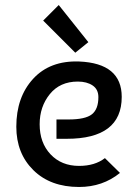

<svg xmlns="http://www.w3.org/2000/svg" viewBox="-20 -735 545 765"><path d="M295 -490Q465 -483 465 -349Q465 -182 246 -182H205V-259H253Q320 -259 346 -279.5Q372 -300 372 -348Q372 -379 349 -394.5Q326 -410 290 -410Q219 -410 178.5 -360Q138 -310 138 -240Q138 -166 181.5 -120Q225 -74 295 -74Q358 -74 398 -105L458 -46Q389 10 295 10Q181 10 113 -57Q45 -124 45 -230Q45 -348 112 -421Q179 -494 295 -490ZM332 -567 280 -525 152 -653 214 -715Z"/></svg>

Font: Baumans
Style: Regular
Weight: 400
Designer: Henadij Zarechnjuk
Foundry: Cyreal (www.cyreal.org)
Version: Version 001.001